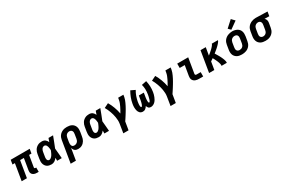

<svg xmlns="http://www.w3.org/2000/svg" viewBox="167 -2404 6279 4223"><g transform="rotate(-30 3306.5 -292.5)"><path d="M453 8Q433 8 413 5.5Q393 3 375 -4.5Q357 -12 343 -24.5Q329 -37 320.5 -54.5Q312 -72 311 -92Q310 -112 313 -132L361 -420H266L196 0H63L133 -420H72L90 -530H573L554 -420H494L446 -132Q445 -126 446 -120Q447 -114 450.5 -110Q454 -106 459.5 -104Q465 -102 471 -102H491V8Z M822 8Q791 8 761.5 1.5Q732 -5 708.5 -21Q685 -37 669 -61.5Q653 -86 646 -114Q639 -142 640 -173Q641 -204 646 -234L664 -344Q668 -370 676.5 -395Q685 -420 699.5 -443.5Q714 -467 735 -485.5Q756 -504 780.5 -516.5Q805 -529 831 -533.5Q857 -538 883 -538Q906 -538 928.5 -531.5Q951 -525 968 -511.5Q985 -498 998 -479.5Q1011 -461 1019 -441Q1027 -463 1034.5 -485.5Q1042 -508 1050 -530H1166Q1139 -461 1113.5 -392Q1088 -323 1059 -255Q1066 -191 1070.5 -127.5Q1075 -64 1081 0H964Q964 -19 964 -38Q964 -57 964 -75Q950 -58 934.5 -42.5Q919 -27 901 -15.5Q883 -4 862.5 2Q842 8 822 8ZM822 -102Q840 -102 857.5 -112Q875 -122 888.5 -137Q902 -152 912 -168.5Q922 -185 930.5 -202.5Q939 -220 946.5 -237.5Q954 -255 961 -273Q960 -289 958.5 -305Q957 -321 954 -337Q951 -353 946.5 -368Q942 -383 934 -396.5Q926 -410 912.5 -419Q899 -428 883 -428Q865 -428 848 -418.5Q831 -409 820 -394Q809 -379 803 -361.5Q797 -344 794 -326L776 -216Q774 -204 772.5 -192Q771 -180 772 -168Q773 -156 775 -144.5Q777 -133 783 -123.5Q789 -114 799.5 -108Q810 -102 822 -102Z M1189 205 1280 -344Q1284 -371 1294 -398Q1304 -425 1321 -448.5Q1338 -472 1361.5 -490Q1385 -508 1411.5 -519Q1438 -530 1465.5 -534Q1493 -538 1520 -538Q1552 -538 1583.5 -532Q1615 -526 1641.5 -511.5Q1668 -497 1687.5 -473.5Q1707 -450 1716.5 -421Q1726 -392 1726.5 -360Q1727 -328 1722 -296L1703 -186Q1699 -161 1691.5 -136.5Q1684 -112 1670.5 -89.5Q1657 -67 1637.5 -47.5Q1618 -28 1595 -15.5Q1572 -3 1547 2.5Q1522 8 1497 8Q1474 8 1452 2Q1430 -4 1413.5 -17.5Q1397 -31 1386.5 -50.5Q1376 -70 1371 -91L1322 205ZM1460 -102Q1480 -102 1500 -109Q1520 -116 1536 -130.5Q1552 -145 1561 -164.5Q1570 -184 1573 -204L1591 -314Q1595 -335 1594 -355.5Q1593 -376 1584 -393Q1575 -410 1557 -419Q1539 -428 1518 -428Q1498 -428 1478.5 -421Q1459 -414 1444 -399Q1429 -384 1421 -365Q1413 -346 1410 -326L1394 -231Q1392 -216 1391 -201.5Q1390 -187 1391 -173Q1392 -159 1396.5 -145.5Q1401 -132 1409.5 -122Q1418 -112 1431.5 -107Q1445 -102 1460 -102Z M2022 8Q1991 8 1961.5 1.5Q1932 -5 1908.5 -21Q1885 -37 1869 -61.5Q1853 -86 1846 -114Q1839 -142 1840 -173Q1841 -204 1846 -234L1864 -344Q1868 -370 1876.5 -395Q1885 -420 1899.5 -443.5Q1914 -467 1935 -485.5Q1956 -504 1980.5 -516.5Q2005 -529 2031 -533.5Q2057 -538 2083 -538Q2106 -538 2128.5 -531.5Q2151 -525 2168 -511.5Q2185 -498 2198 -479.5Q2211 -461 2219 -441Q2227 -463 2234.5 -485.5Q2242 -508 2250 -530H2366Q2339 -461 2313.5 -392Q2288 -323 2259 -255Q2266 -191 2270.5 -127.5Q2275 -64 2281 0H2164Q2164 -19 2164 -38Q2164 -57 2164 -75Q2150 -58 2134.5 -42.5Q2119 -27 2101 -15.5Q2083 -4 2062.5 2Q2042 8 2022 8ZM2022 -102Q2040 -102 2057.5 -112Q2075 -122 2088.5 -137Q2102 -152 2112 -168.5Q2122 -185 2130.5 -202.5Q2139 -220 2146.5 -237.5Q2154 -255 2161 -273Q2160 -289 2158.5 -305Q2157 -321 2154 -337Q2151 -353 2146.5 -368Q2142 -383 2134 -396.5Q2126 -410 2112.5 -419Q2099 -428 2083 -428Q2065 -428 2048 -418.5Q2031 -409 2020 -394Q2009 -379 2003 -361.5Q1997 -344 1994 -326L1976 -216Q1974 -204 1972.5 -192Q1971 -180 1972 -168Q1973 -156 1975 -144.5Q1977 -133 1983 -123.5Q1989 -114 1999.5 -108Q2010 -102 2022 -102Z M2526 205 2562 -18Q2569 -60 2567 -101.5Q2565 -143 2558.5 -183.5Q2552 -224 2541.5 -262.5Q2531 -301 2517.5 -338.5Q2504 -376 2487.5 -412Q2471 -448 2451 -482L2565 -538Q2588 -500 2606.5 -460Q2625 -420 2640.5 -378Q2656 -336 2668 -293Q2680 -250 2688 -205Q2707 -237 2725.5 -270.5Q2744 -304 2760.5 -338Q2777 -372 2790.5 -406.5Q2804 -441 2810 -477L2819 -530H2952L2944 -477Q2938 -445 2926.5 -413.5Q2915 -382 2901 -351.5Q2887 -321 2871.5 -291Q2856 -261 2839 -231.5Q2822 -202 2804 -172.5Q2786 -143 2768 -114.5Q2750 -86 2731 -57Q2712 -28 2693 0L2659 205Z M3140 8Q3119 8 3099.5 1Q3080 -6 3066 -19.5Q3052 -33 3042.5 -51Q3033 -69 3028 -88.5Q3023 -108 3020.5 -128.5Q3018 -149 3018 -170Q3018 -191 3020 -212.5Q3022 -234 3026 -255Q3032 -291 3042 -328Q3052 -365 3065.5 -400.5Q3079 -436 3095.5 -470.5Q3112 -505 3131 -538L3240 -486Q3223 -458 3208.5 -428Q3194 -398 3183 -366.5Q3172 -335 3163.5 -303Q3155 -271 3149 -239Q3148 -231 3147 -223.5Q3146 -216 3145 -208Q3144 -200 3143 -192.5Q3142 -185 3141.5 -177.5Q3141 -170 3141 -162Q3141 -154 3141 -146.5Q3141 -139 3142 -131.5Q3143 -124 3144.5 -117Q3146 -110 3150 -103.5Q3154 -97 3161 -97Q3169 -97 3174.5 -103.5Q3180 -110 3184 -117Q3188 -124 3191 -131.5Q3194 -139 3196.5 -146Q3199 -153 3201.5 -160.5Q3204 -168 3206 -175.5Q3208 -183 3209.5 -190.5Q3211 -198 3213 -205.5Q3215 -213 3216.5 -220.5Q3218 -228 3219.5 -235.5Q3221 -243 3222 -250.5Q3223 -258 3224 -265L3238 -345H3364L3351 -265Q3350 -258 3348.5 -250.5Q3347 -243 3346 -235.5Q3345 -228 3344 -220.5Q3343 -213 3342.5 -205.5Q3342 -198 3341 -190.5Q3340 -183 3340 -175.5Q3340 -168 3339.5 -160.5Q3339 -153 3339.5 -145.5Q3340 -138 3340.5 -131Q3341 -124 3342.5 -117Q3344 -110 3347.5 -103.5Q3351 -97 3359 -97Q3367 -97 3372 -104Q3377 -111 3381 -118Q3385 -125 3388 -132.5Q3391 -140 3393.5 -147.5Q3396 -155 3398 -162.5Q3400 -170 3402 -177.5Q3404 -185 3406 -192.5Q3408 -200 3410 -207.5Q3412 -215 3413.5 -222.5Q3415 -230 3416.5 -237.5Q3418 -245 3419.5 -253Q3421 -261 3422 -268Q3427 -300 3429.5 -331Q3432 -362 3431 -393Q3430 -424 3425.5 -454Q3421 -484 3413 -513L3535 -538Q3543 -503 3548 -468Q3553 -433 3554.5 -397.5Q3556 -362 3554 -327Q3552 -292 3546 -255Q3542 -226 3534 -198Q3526 -170 3515 -142Q3504 -114 3488.5 -87.5Q3473 -61 3451 -39Q3429 -17 3400.5 -4.5Q3372 8 3343 8Q3326 8 3310.5 2.5Q3295 -3 3284 -14Q3273 -25 3266.5 -39.5Q3260 -54 3255 -69Q3246 -54 3234 -39.5Q3222 -25 3207 -13.5Q3192 -2 3174.5 3Q3157 8 3140 8Z M3726 205 3762 -18Q3769 -60 3767 -101.5Q3765 -143 3758.5 -183.5Q3752 -224 3741.5 -262.5Q3731 -301 3717.5 -338.5Q3704 -376 3687.5 -412Q3671 -448 3651 -482L3765 -538Q3788 -500 3806.5 -460Q3825 -420 3840.5 -378Q3856 -336 3868 -293Q3880 -250 3888 -205Q3907 -237 3925.5 -270.5Q3944 -304 3960.5 -338Q3977 -372 3990.5 -406.5Q4004 -441 4010 -477L4019 -530H4152L4144 -477Q4138 -445 4126.5 -413.5Q4115 -382 4101 -351.5Q4087 -321 4071.5 -291Q4056 -261 4039 -231.5Q4022 -202 4004 -172.5Q3986 -143 3968 -114.5Q3950 -86 3931 -57Q3912 -28 3893 0L3859 205Z M4569 0Q4546 0 4522.5 -3Q4499 -6 4478 -14.5Q4457 -23 4440 -37.5Q4423 -52 4413 -72.5Q4403 -93 4401.5 -116.5Q4400 -140 4404 -164L4447 -420H4319V-530H4598L4534 -146Q4533 -138 4534.5 -130.5Q4536 -123 4541.5 -118.5Q4547 -114 4554.5 -112Q4562 -110 4569 -110H4673V0Z M4823 0 4911 -530H5044L5011 -335Q5025 -345 5038 -356Q5051 -367 5064 -378Q5077 -389 5090 -400.5Q5103 -412 5115.5 -423.5Q5128 -435 5140 -447.5Q5152 -460 5163 -473Q5174 -486 5184 -500Q5194 -514 5197 -530H5352Q5349 -512 5338 -496Q5327 -480 5314.5 -465.5Q5302 -451 5288.5 -437Q5275 -423 5261 -409.5Q5247 -396 5232.5 -383.5Q5218 -371 5203 -358.5Q5188 -346 5173 -334Q5158 -322 5143 -310Q5154 -292 5165 -274Q5176 -256 5186.5 -238Q5197 -220 5207.5 -201.5Q5218 -183 5227 -164Q5236 -145 5244.5 -125.5Q5253 -106 5260 -86Q5267 -66 5271.5 -44Q5276 -22 5273 0H5139Q5143 -23 5138.5 -45Q5134 -67 5127 -87.5Q5120 -108 5111.5 -128Q5103 -148 5094 -167.5Q5085 -187 5075 -206Q5065 -225 5054 -244Q5038 -232 5021.5 -221Q5005 -210 4989 -199L4956 0Z M5656 8Q5624 8 5592.5 2.5Q5561 -3 5534.5 -18Q5508 -33 5488 -56Q5468 -79 5458.5 -108Q5449 -137 5448.5 -169.5Q5448 -202 5454 -234L5472 -344Q5476 -372 5486.5 -399Q5497 -426 5515 -449.5Q5533 -473 5557.5 -491Q5582 -509 5609 -519.5Q5636 -530 5664 -535.5Q5692 -541 5720 -541Q5753 -541 5783.5 -533.5Q5814 -526 5841 -512Q5868 -498 5887.5 -474.5Q5907 -451 5916.5 -422Q5926 -393 5926.5 -360.5Q5927 -328 5922 -296L5903 -186Q5899 -158 5888.5 -131Q5878 -104 5860.5 -80.5Q5843 -57 5818.5 -39Q5794 -21 5766.5 -10.5Q5739 0 5711 4Q5683 8 5656 8ZM5658 -102Q5679 -102 5699.5 -108.5Q5720 -115 5736 -129.5Q5752 -144 5761 -164Q5770 -184 5773 -204L5791 -314Q5795 -335 5794 -356Q5793 -377 5783.5 -394Q5774 -411 5755 -419.5Q5736 -428 5715 -428Q5695 -428 5675 -421Q5655 -414 5639 -399.5Q5623 -385 5614 -365.5Q5605 -346 5602 -326L5584 -216Q5580 -195 5581 -174.5Q5582 -154 5591.5 -137Q5601 -120 5619 -111Q5637 -102 5658 -102ZM5723 -580 5664 -640 5829 -790 5906 -710Z M6255 8Q6223 8 6191.5 2Q6160 -4 6133.5 -18.5Q6107 -33 6087.5 -56.5Q6068 -80 6058.5 -109Q6049 -138 6048.5 -170Q6048 -202 6054 -234L6072 -344Q6076 -371 6086.5 -397.5Q6097 -424 6114.5 -447Q6132 -470 6156 -487.5Q6180 -505 6206.5 -516Q6233 -527 6260.5 -532.5Q6288 -538 6315 -538Q6320 -538 6324 -538Q6328 -538 6333 -538L6613 -530L6595 -420L6475 -423Q6488 -412 6497.5 -398Q6507 -384 6512 -367Q6517 -350 6517 -332Q6517 -314 6514 -296L6495 -186Q6491 -159 6481 -132Q6471 -105 6454 -81.5Q6437 -58 6413.5 -40Q6390 -22 6363.5 -11Q6337 0 6309.5 4Q6282 8 6255 8ZM6257 -102Q6277 -102 6296.5 -109Q6316 -116 6331 -131Q6346 -146 6354 -165Q6362 -184 6365 -204L6383 -314Q6387 -333 6386.5 -352.5Q6386 -372 6378.5 -389Q6371 -406 6355.5 -416Q6340 -426 6321 -428H6315Q6313 -428 6311.5 -428Q6310 -428 6308 -428Q6289 -428 6269.5 -420Q6250 -412 6235.5 -397.5Q6221 -383 6213 -364Q6205 -345 6202 -326L6184 -216Q6180 -195 6181 -174.5Q6182 -154 6191 -137Q6200 -120 6218.5 -111Q6237 -102 6257 -102Z"/></g></svg>

Font: Iosevka Curly XBdEx
Style: Italic
Weight: 800
Width: 7
Italic angle: -9°
Monospace: yes
Designer: Belleve Invis
Foundry: Belleve Invis
Version: Version 11.1.0; ttfautohint (v1.8.3)